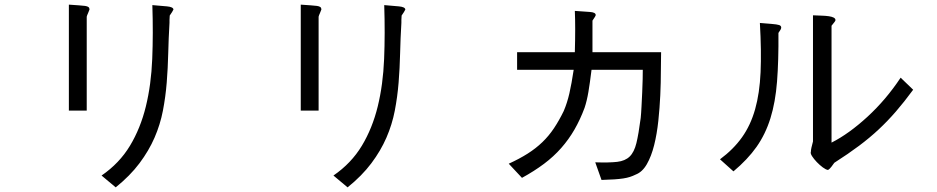

<svg xmlns="http://www.w3.org/2000/svg" viewBox="-20 -731 4040 828"><path d="M277 -711Q303 -709 320 -708Q337 -707 347 -705.5Q357 -704 361.5 -700.5Q366 -697 366 -690Q365 -686 360 -675Q355 -664 354 -659V-254H277ZM637 -709Q674 -706 700.5 -703.5Q727 -701 728 -690Q726 -685 722 -679Q718 -673 712 -664Q711 -652 711 -645.5Q711 -639 711 -633Q707 -566 705.5 -501.5Q704 -437 699 -375Q694 -313 682.5 -253.5Q671 -194 646.5 -137.5Q622 -81 581.5 -27Q541 27 479 77L418 26Q495 -27 540.5 -102.5Q586 -178 609 -272Q632 -366 636.5 -476.5Q641 -587 637 -709Z M1277 -711Q1303 -709 1320 -708Q1337 -707 1347 -705.5Q1357 -704 1361.5 -700.5Q1366 -697 1366 -690Q1365 -686 1360 -675Q1355 -664 1354 -659V-254H1277ZM1637 -709Q1674 -706 1700.5 -703.5Q1727 -701 1728 -690Q1726 -685 1722 -679Q1718 -673 1712 -664Q1711 -652 1711 -645.5Q1711 -639 1711 -633Q1707 -566 1705.5 -501.5Q1704 -437 1699 -375Q1694 -313 1682.5 -253.5Q1671 -194 1646.5 -137.5Q1622 -81 1581.5 -27Q1541 27 1479 77L1418 26Q1495 -27 1540.5 -102.5Q1586 -178 1609 -272Q1632 -366 1636.5 -476.5Q1641 -587 1637 -709Z M2535 -506H2831Q2830 -474 2830 -425Q2830 -376 2827.5 -321Q2825 -266 2819 -209.5Q2813 -153 2801 -105Q2789 -57 2769.5 -23Q2750 11 2721 22Q2709 28 2696.5 32Q2684 36 2668 38.5Q2652 41 2629.5 42.5Q2607 44 2574 45L2547 -31Q2607 -29 2641.5 -33Q2676 -37 2695.5 -56Q2715 -75 2724.5 -114Q2734 -153 2743 -222Q2745 -241 2746.5 -271.5Q2748 -302 2749.5 -332.5Q2751 -363 2751.5 -390Q2752 -417 2752 -430H2531Q2524 -373 2517.5 -334.5Q2511 -296 2501 -266Q2482 -215 2457.5 -172.5Q2433 -130 2400.5 -93Q2368 -56 2326 -24.5Q2284 7 2231 36L2174 -25Q2220 -46 2255.5 -68.5Q2291 -91 2319 -118Q2347 -145 2369 -178Q2391 -211 2411 -252Q2426 -287 2435.5 -328.5Q2445 -370 2454 -430H2210V-506H2459Q2462 -615 2459 -684Q2497 -681 2523 -679.5Q2549 -678 2549 -666Q2549 -662 2535 -642Z M3257 -632 3306 -628Q3331 -626 3340 -623Q3349 -620 3349 -612Q3349 -605 3337 -589Q3338 -469 3331 -379.5Q3324 -290 3302.5 -221Q3281 -152 3242.5 -97.5Q3204 -43 3143 8L3085 -44Q3143 -87 3180 -139Q3217 -191 3236.5 -260Q3256 -329 3260 -419.5Q3264 -510 3257 -632ZM3864 -396 3918 -344Q3879 -291 3843.5 -250Q3808 -209 3769.5 -173Q3731 -137 3685 -102.5Q3639 -68 3578 -29Q3573 -22 3565.5 -12Q3558 -2 3551 2Q3542 1 3528.5 -9Q3515 -19 3502.5 -32Q3490 -45 3482 -57.5Q3474 -70 3477 -77Q3477 -84 3479.5 -95Q3482 -106 3486 -121V-665Q3506 -664 3523.5 -663.5Q3541 -663 3554.5 -661Q3568 -659 3575.5 -655Q3583 -651 3583 -644Q3583 -640 3566 -620V-116Q3641 -154 3721 -227.5Q3801 -301 3864 -396Z"/></svg>

Font: D2Coding ligature
Style: Regular
Weight: 400
Monospace: yes
Designer: Yong-Rak Park; Jeong-Hwan Yoon; Sang-Min Lee;
Foundry: NHN Corporation
Version: Version 1.3.2; Build 20180524